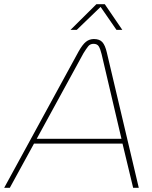

<svg xmlns="http://www.w3.org/2000/svg" viewBox="-55 -900 730 920"><path d="M-35 0 322 -654Q340 -686 356.5 -699.5Q373 -713 395 -713Q422 -713 435.5 -698Q449 -683 457 -648L610 0H583L532 -212H108L-8 0ZM121 -235H527L432 -640Q426 -665 418.5 -677.5Q411 -690 393 -690Q377 -690 367.5 -678Q358 -666 345 -645ZM283 -757 407 -880H447L531 -757H503L427 -867L313 -757Z"/></svg>

Font: MuseoModerno Thin Thin
Style: Italic
Weight: 250
Italic angle: -9°
Version: Version 1.003